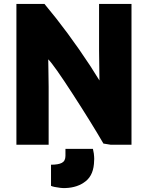

<svg xmlns="http://www.w3.org/2000/svg" viewBox="-20 -721 782 971"><path d="M645 11H540L503 5Q444 -97 348.5 -244.5Q253 -392 224 -421Q224 -403 225 -355.5Q226 -308 226 -282V11H63V-701H205Q324 -559 437 -387Q447 -372 462.5 -346.5Q478 -321 483 -314Q483 -335 482 -387.5Q481 -440 481 -468V-701H645ZM311 67V32H450Q456 59 456 71Q457 85 456 91Q455 162 414 195Q373 228 311 230Q303 231 285 229Q251 225 238 219V112Q275 112 293 102.5Q311 93 311 67Z"/></svg>

Font: Repo
Style: ExtraBold
Weight: 800
Designer: Stefan Peev
Foundry: Context Ltd
Version: Version 001.000